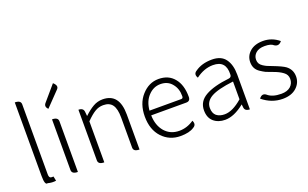

<svg xmlns="http://www.w3.org/2000/svg" viewBox="-92 -1292 2821 1756"><g transform="rotate(-20 1318.5 -414.0)"><path d="M210 7Q171 13 130 2Q100 13 100 -79V-795Q158 -795 158 -755V-73Q158 -37 182 -37H201L210 7Z M425 0Q367 0 367 -40V-533Q425 -533 425 -493V0ZM369 -635Q337 -665 363 -695L488 -841Q531 -803 504 -775Z M682 0Q624 0 624 -40V-533Q672 -533 675 -493L679 -452Q728 -498 770 -522Q813 -547 863 -547Q1025 -547 1025 -341V0Q967 0 967 -40V-333Q967 -417 939 -456Q911 -495 850 -495Q806 -495 769 -472Q732 -450 682 -399V0Z M1421 13Q1315 13 1244 -62Q1173 -138 1173 -266Q1173 -391 1243 -469Q1313 -547 1407 -547Q1504 -547 1558 -481Q1613 -416 1613 -299Q1613 -257 1573 -257H1232Q1234 -159 1287 -97Q1341 -36 1427 -36Q1503 -36 1569 -82Q1591 -39 1553 -18Q1508 13 1421 13ZM1232 -303H1541Q1560 -303 1559 -326Q1560 -398 1519 -447Q1479 -497 1408 -497Q1340 -497 1290 -444Q1240 -392 1232 -303Z M1856 13Q1788 13 1744 -25Q1701 -63 1701 -134Q1701 -221 1781 -267Q1862 -314 2016 -331Q2041 -335 2040 -363Q2045 -496 1919 -496Q1832 -496 1751 -435Q1725 -477 1763 -500Q1828 -547 1927 -547Q2017 -547 2058 -490Q2099 -434 2099 -338V0Q2050 0 2047 -40L2044 -68Q1943 13 1856 13ZM1868 -36Q1946 -36 2041 -119V-292Q1888 -274 1823 -237Q1759 -200 1759 -137Q1759 -85 1789 -60Q1820 -36 1868 -36Z M2416 13Q2309 13 2220 -60Q2251 -102 2287 -75Q2332 -35 2419 -35Q2477 -35 2509 -63Q2541 -92 2541 -136Q2541 -178 2506 -203Q2472 -229 2412 -250Q2374 -263 2351 -273Q2329 -284 2302 -302Q2275 -320 2262 -345Q2249 -370 2249 -403Q2249 -464 2295 -505Q2342 -547 2424 -547Q2510 -547 2579 -490Q2548 -450 2509 -474Q2484 -498 2423 -498Q2366 -498 2336 -471Q2307 -445 2307 -406Q2307 -385 2316 -369Q2325 -353 2345 -340Q2365 -327 2381 -320Q2397 -313 2427 -302Q2516 -268 2546 -246Q2599 -206 2599 -139Q2599 -75 2550 -31Q2501 13 2416 13Z"/></g></svg>

Font: Swei Half Moon CJK SC
Style: Light
Weight: 300
Version: Version 2.071